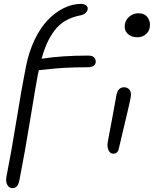

<svg xmlns="http://www.w3.org/2000/svg" viewBox="-20 -807 792 988"><path d="M43.9 161.1Q27.3 161.1 17.8 144.8Q8.3 128.4 13.2 102.1Q39.1 -28.3 65.4 -192.1Q91.8 -356 113.8 -465.8Q128.9 -541.5 158.4 -603Q188 -664.6 226.3 -704.3Q264.6 -744.1 308.6 -765.6Q352.5 -787.1 397.9 -787.1Q411.6 -787.1 422.4 -779.8Q433.1 -772.5 431.2 -759.8Q426.3 -733.9 390.1 -727.1Q348.1 -718.8 315.7 -699.5Q283.2 -680.2 260.5 -649.9Q237.8 -619.6 222.2 -585Q206.5 -550.3 193.8 -503.9L194.8 -504.9Q297.9 -521 435.1 -521Q456.1 -521 465.3 -510.3Q474.6 -499.5 472.2 -484.9Q467.8 -460.9 430.2 -460.9Q360.8 -460.9 309.3 -457.8Q257.8 -454.6 224.9 -450.4Q191.9 -446.3 180.2 -445.8Q179.2 -442.9 177.5 -434.8Q175.8 -426.8 174.8 -422.9Q164.1 -367.7 136.2 -196Q108.4 -24.4 80.1 119.1Q75.2 143.1 66.7 152.1Q58.1 161.1 43.9 161.1ZM686 -615.2Q653.8 -615.2 635.5 -635Q617.2 -654.8 623 -684.1Q627.4 -707 647.2 -722.9Q667 -738.8 691.9 -738.8Q724.6 -738.8 740.5 -716.1Q756.3 -693.4 750 -663.1Q746.6 -645 729.7 -630.1Q712.9 -615.2 686 -615.2ZM563 -16.1Q545.9 -16.1 537.8 -35.4Q529.8 -54.7 535.2 -80.1Q549.8 -153.8 562 -222.9Q574.2 -292 579.1 -317.9Q587.4 -357.9 618.2 -357.9Q636.7 -357.9 647 -344.5Q657.2 -331.1 652.8 -307.1Q647.9 -279.8 621.8 -170.7Q595.7 -61.5 591.8 -43.9Q586.9 -16.1 563 -16.1Z"/></svg>

Font: Shantell Sans Irregular Bouncy
Style: Italic
Weight: 300
Italic angle: -11.31°
Designer: Stephen Nixon, Anya Danilova, Shantell Martin
Foundry: Arrow Type
Version: Version 1.006;[9816181b4]